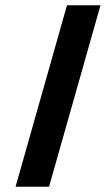

<svg xmlns="http://www.w3.org/2000/svg" viewBox="-20 -708 416 728"><path d="M361 -688 166 0H39L234 -688Z"/></svg>

Font: Zilla Slab Bold
Style: Bold
Weight: 700
Designer: Typotheque.com
Foundry: Typotheque type foundry
Version: Version 1.1; 2017; ttfautohint (v1.6)